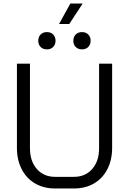

<svg xmlns="http://www.w3.org/2000/svg" viewBox="-20 -1061 732 1089"><path d="M76 -222V-700H150V-220Q150 -147 189 -102.5Q228 -58 292 -58H400Q464 -58 503 -102.5Q542 -147 542 -220V-700H616V-222Q616 -154 589 -101.5Q562 -49 513 -20.5Q464 8 400 8H292Q228 8 179 -20.5Q130 -49 103 -101.5Q76 -154 76 -222ZM379 -1041H449L373 -925H315ZM197 -830Q197 -852 210.5 -865.5Q224 -879 246 -879Q268 -879 281.5 -865.5Q295 -852 295 -830Q295 -808 281.5 -794.5Q268 -781 246 -781Q224 -781 210.5 -794.5Q197 -808 197 -830ZM396 -830Q396 -852 409.5 -865.5Q423 -879 445 -879Q467 -879 480.5 -865.5Q494 -852 494 -830Q494 -808 480.5 -794.5Q467 -781 445 -781Q423 -781 409.5 -794.5Q396 -808 396 -830Z"/></svg>

Font: Stavian Regular
Style: Regular
Weight: 400
Version: Version 1.000; ttfautohint (v1.6)